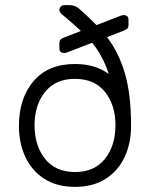

<svg xmlns="http://www.w3.org/2000/svg" viewBox="-20 -720 590 750"><path d="M405 -431Q382 -501 340 -553L244 -516Q237 -513 231 -513Q222 -513 217 -517.5Q212 -522 212 -531V-550Q212 -561 216.5 -565.5Q221 -570 234 -575L296 -599Q269 -625 229 -658Q212 -671 212 -680Q212 -689 217.5 -694.5Q223 -700 232 -700H252Q272 -700 288 -687Q331 -649 357 -622L450 -658Q458 -661 463 -661Q472 -661 477 -656.5Q482 -652 482 -643V-624Q482 -613 477.5 -608.5Q473 -604 460 -599L398 -575Q444 -515 468 -433Q492 -351 492 -228Q492 -160 466.5 -106Q441 -52 392 -21Q343 10 273 10Q203 10 154 -21Q105 -52 79.5 -106Q54 -160 54 -228Q54 -336 111 -403Q168 -470 273 -470Q352 -470 405 -431ZM115 -231Q115 -151 156 -99.5Q197 -48 273 -48Q349 -48 390 -99.5Q431 -151 431 -231Q431 -310 390 -361Q349 -412 273 -412Q197 -412 156 -361Q115 -310 115 -231Z"/></svg>

Font: Rubik
Style: Regular
Weight: 300
Designer: Hubert & Fischer
Foundry: Hubert & Fischer
Version: Version 1.100